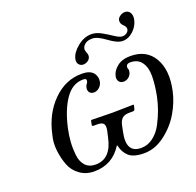

<svg xmlns="http://www.w3.org/2000/svg" viewBox="-117 -770 928 907"><g transform="rotate(-20 346.5 -317.0)"><path d="M416 -602.1Q440.4 -602.1 466.8 -586.9Q493.2 -571.8 515.4 -556.9Q537.6 -542 552.2 -542Q563.5 -542 572.8 -548.6Q582 -555.2 584 -564.9Q586.4 -577.6 572.3 -590.3Q558.1 -603 562 -621.1Q564 -629.4 575.2 -637.7Q586.4 -646 600.1 -646Q617.7 -646 626 -631.6Q634.3 -617.2 629.4 -595.2Q623 -566.4 598.9 -543.7Q574.7 -521 544.9 -521Q518.6 -521 478.3 -551Q438 -581.1 412.6 -581.1Q389.2 -581.1 376.7 -571.3Q364.3 -561.5 361.8 -549.8Q359.9 -541.5 365.2 -528.6Q370.6 -515.6 368.7 -506.8Q366.2 -494.6 355.2 -487.3Q344.2 -480 332 -480Q318.8 -480 310.1 -490.2Q301.3 -500.5 305.2 -518.1Q311.5 -547.4 345 -574.7Q378.4 -602.1 416 -602.1ZM330.6 -147.9Q335.4 -170.4 328.4 -181.2Q321.3 -191.9 296.9 -191.9H277.8Q269.5 -191.9 271.5 -200.2L275.4 -219.2L277.8 -221.2Q345.7 -219.2 381.8 -219.2L488.8 -221.2L490.7 -219.2L486.3 -200.2Q484.4 -192.4 476.6 -191.9H458Q434.1 -191.9 422.1 -181.4Q410.2 -170.9 405.3 -147.9L398.9 -117.2Q377.4 -16.1 454.6 -16.1Q487.3 -16.1 514.9 -36.9Q542.5 -57.6 560.3 -91.6Q578.1 -125.5 589.1 -156.5Q600.1 -187.5 606.9 -220.2Q617.7 -275.4 617.9 -318.4Q618.2 -361.3 599.4 -387.7Q580.6 -414.1 543 -414.1Q524.9 -414.1 522 -400.9Q520.5 -394 523.4 -388.2Q526.4 -382.3 523.9 -372.1Q521 -357.9 509.5 -348.4Q498 -338.9 483.2 -338.9Q468.3 -338.9 460.4 -349.6Q452.6 -360.4 456.1 -376Q461.4 -401.9 486.6 -421.9Q511.7 -441.9 553.2 -441.9Q634.3 -441.9 670.4 -379.6Q706.5 -317.4 685.5 -219.2Q674.3 -166 644 -114.5Q613.8 -63 564 -25.4Q514.2 12.2 459.5 12.2Q406.2 12.2 382.6 -9.3Q358.9 -30.8 352.1 -65.9H349.1Q300.3 12.2 208.5 12.2Q167.5 12.2 137 -9.8Q106.4 -31.7 93.3 -65.7Q80.1 -99.6 75.2 -140.4Q70.3 -181.2 80.6 -219.2Q101.6 -317.4 164.3 -379.6Q227.1 -441.9 308.1 -441.9Q349.6 -441.9 366 -421.9Q382.3 -401.9 377 -376Q373.5 -360.4 361.3 -349.6Q349.1 -338.9 334 -338.9Q319.8 -338.9 312.5 -348.4Q305.2 -357.9 308.1 -372.1Q310.5 -384.3 315.4 -388.2Q319.3 -392.6 321.3 -400.9Q322.8 -407.2 319.3 -410.6Q315.9 -414.1 306.2 -414.1Q251.5 -414.1 215.1 -360.8Q178.7 -307.6 159.7 -220.2Q152.8 -187.5 150.6 -156.5Q148.4 -125.5 151.9 -91.6Q155.3 -57.6 173.8 -36.9Q192.4 -16.1 225.6 -16.1Q302.7 -16.1 323.7 -117.2Z"/></g></svg>

Font: Linux Biolinum O
Style: Italic
Weight: 400
Italic angle: -12°
Designer: Philipp H. Poll
Foundry: Philipp H. Poll
Version: Version 1.1.3